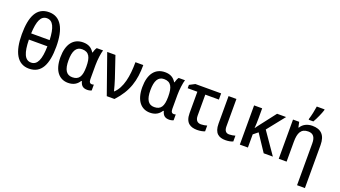

<svg xmlns="http://www.w3.org/2000/svg" viewBox="-76 -1521 4389 2480"><g transform="rotate(20 2118.5 -281.0)"><path d="M522 -377C522 -623 445 -765 284 -765C114 -765 48 -621 48 -377C48 -135 123 10 284 10C456 10 522 -135 522 -377ZM284 -682C368 -682 405 -596 412 -428H158C165 -596 200 -682 284 -682ZM284 -73C197 -73 161 -164 158 -343H412C409 -162 370 -73 284 -73Z M822 10C903 10 948 -27 976 -72H985C1001 -10 1034 10 1088 10C1108 10 1136 3 1145 -3V-83C1140 -81 1126 -78 1118 -78C1096 -78 1079 -92 1079 -134V-326C1079 -402 1092 -495 1106 -539H1019C1004 -519 994 -490 988 -467H983C950 -521 904 -549 831 -549C698 -549 618 -450 618 -267C618 -84 700 10 822 10ZM849 -77C767 -77 730 -140 730 -266C730 -394 767 -461 848 -461C945 -461 975 -394 975 -268V-262C975 -134 941 -77 849 -77Z M1163 -539 1353 0H1459C1614 -167 1659 -327 1659 -539H1551C1551 -346 1519 -179 1423 -91H1419C1411 -127 1389 -203 1375 -246L1276 -539Z M1948 10C2029 10 2074 -27 2102 -72H2111C2127 -10 2160 10 2214 10C2234 10 2262 3 2271 -3V-83C2266 -81 2252 -78 2244 -78C2222 -78 2205 -92 2205 -134V-326C2205 -402 2218 -495 2232 -539H2145C2130 -519 2120 -490 2114 -467H2109C2076 -521 2030 -549 1957 -549C1824 -549 1744 -450 1744 -267C1744 -84 1826 10 1948 10ZM1975 -77C1893 -77 1856 -140 1856 -266C1856 -394 1893 -461 1974 -461C2071 -461 2101 -394 2101 -268V-262C2101 -134 2067 -77 1975 -77Z M2729 -539H2375L2300 -500V-454H2433V-160C2433 -24 2507 11 2598 11C2640 11 2681 2 2702 -8V-87C2679 -80 2648 -74 2620 -74C2574 -74 2542 -99 2542 -166V-454H2729Z M2939 -539H2831V-161C2831 -27 2897 10 2986 10C3026 10 3066 2 3089 -9V-89C3067 -82 3035 -76 3006 -76C2962 -76 2939 -104 2939 -162Z M3622 -539H3498L3336 -329C3321 -309 3304 -288 3291 -268H3288C3291 -298 3293 -350 3293 -399V-539H3182V0H3293V-181L3356 -232L3510 0H3636L3430 -298Z M3908 -606H3972C4006 -664 4041 -745 4055 -791V-802H3948C3941 -749 3924 -669 3908 -620ZM3981 -549C3917 -549 3856 -523 3823 -467H3817L3802 -539H3717V0H3825V-272C3825 -394 3857 -462 3956 -462C4025 -462 4056 -419 4056 -336V240H4164V-351C4164 -490 4097 -549 3981 -549Z"/></g></svg>

Font: Noto Sans Thai Medium
Style: Regular
Weight: 500
Designer: Monotype Design Team
Foundry: Monotype Imaging Inc.
Version: Version 1.901